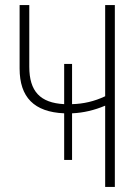

<svg xmlns="http://www.w3.org/2000/svg" viewBox="-20 -734 540 754"><path d="M232 -106H263V-289C308 -291 350 -301 393 -319V0H431V-714H393V-356C351 -336 307 -326 263 -325V-483H232V-325C138 -330 95 -375 95 -472V-714H57V-465C57 -352 114 -294 232 -289Z"/></svg>

Font: Noto Sans Mono ExtraCondensed ExtraLight
Style: Regular
Weight: 200
Width: 2
Designer: Monotype Design Team
Foundry: Monotype Imaging Inc.
Version: Version 2.014